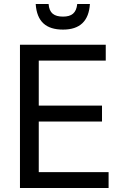

<svg xmlns="http://www.w3.org/2000/svg" viewBox="-20 -933 628 953"><path d="M293 -786.1C376.5 -786.1 420.9 -828.6 426.3 -913.1H363.3C358.9 -868.2 335.4 -850.6 293 -850.6C248.5 -850.6 224.6 -867.7 221.2 -913.1H157.2C163.1 -825.7 208.5 -786.1 293 -786.1ZM519 0V-78.6H172.4V-329.6H486.3V-408.7H172.4V-632.3H504.9V-710.9H79.1V0Z"/></svg>

Font: Ride
Style: Regular
Weight: 400
Version: Version 3.000